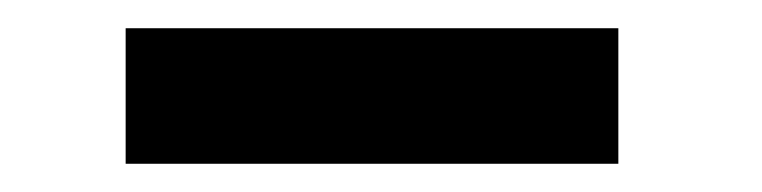

<svg xmlns="http://www.w3.org/2000/svg" viewBox="-20 -691 540 136"><path d="M418 -671V-575H69V-671Z"/></svg>

Font: Prodigy Sans SemiBold
Style: Regular
Weight: 600
Designer: Wei Huang
Foundry: Wei Huang
Version: Version 1.003; ttfautohint (v1.8.3)